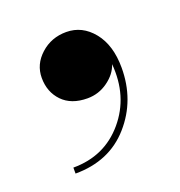

<svg xmlns="http://www.w3.org/2000/svg" viewBox="-68 -197 382 408"><g transform="rotate(-20 123.0 7.0)"><path d="M40 -64Q40 -94.5 64 -116.2Q88 -138 122 -138Q158 -138 182.5 -107.8Q207 -77.5 207 -26.5Q207 47 161 99.2Q115 151.5 38 151.5V138Q109 138 153 86Q197 34 190.5 -40.5Q184 -20 163.2 -5Q142.5 10 117 10Q80.5 10 60.2 -11Q40 -32 40 -64Z"/></g></svg>

Font: Bodoni* 16pt Medium
Style: Regular
Weight: 500
Version: Version 2.3